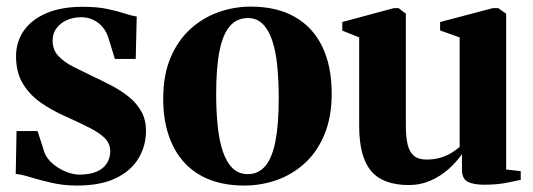

<svg xmlns="http://www.w3.org/2000/svg" viewBox="-20 -549 1610 580"><path d="M212.5 11.5Q172 11.5 135.8 3.2Q99.5 -5 71.5 -13.8Q43.5 -22.5 27.5 -23.5L30 -153H93.5L114.5 -88Q122 -69 139.8 -54Q157.5 -39 179.5 -30.2Q201.5 -21.5 219.5 -21.5Q250.5 -21.5 271.2 -30.2Q292 -39 302.5 -55.2Q313 -71.5 313 -92Q313 -115 297 -131.2Q281 -147.5 250.5 -163Q220 -178.5 175.5 -198.5Q136 -216 102.5 -239.5Q69 -263 48.8 -296.8Q28.5 -330.5 28.5 -378.5Q28.5 -423 52.2 -456.8Q76 -490.5 121 -509.5Q166 -528.5 230 -528.5Q273.5 -528.5 304 -522Q334.5 -515.5 355.8 -508.5Q377 -501.5 393 -499L390 -371H327L308 -433Q302 -453 290 -467.2Q278 -481.5 261.5 -489.2Q245 -497 225 -497Q202 -497 182.5 -488.5Q163 -480 151 -464.2Q139 -448.5 139 -426Q139 -398.5 156.2 -380Q173.5 -361.5 201.2 -347.5Q229 -333.5 261 -318Q291.5 -304 320 -288.8Q348.5 -273.5 371.2 -254.8Q394 -236 407.5 -211.2Q421 -186.5 421 -154Q421 -108.5 398.5 -70.8Q376 -33 330 -10.8Q284 11.5 212.5 11.5Z M473 -250.5Q473 -322 495 -374.2Q517 -426.5 554.5 -460.8Q592 -495 639.2 -512Q686.5 -529 737.5 -529Q817 -529 871.5 -497.5Q926 -466 954 -407.2Q982 -348.5 982 -266.5Q982 -195.5 960.2 -143Q938.5 -90.5 901 -56.2Q863.5 -22 816.2 -5.2Q769 11.5 718 11.5Q659.5 11.5 614 -6Q568.5 -23.5 537.2 -57.5Q506 -91.5 489.5 -140.2Q473 -189 473 -250.5ZM729 -23Q760.5 -23 781.2 -47.2Q802 -71.5 812 -122.2Q822 -173 822 -251.5Q822 -303.5 817.8 -348Q813.5 -392.5 802.8 -425.2Q792 -458 774 -476.2Q756 -494.5 729 -494.5Q696 -494.5 674.8 -470.5Q653.5 -446.5 643.2 -395.8Q633 -345 633 -265Q633 -213.5 637.5 -169.2Q642 -125 653 -92Q664 -59 682.5 -41Q701 -23 729 -23Z M1442 9Q1411 9 1393.2 0.2Q1375.5 -8.5 1375.5 -37V-83.5Q1359 -59.5 1334.8 -38Q1310.5 -16.5 1280.2 -3.2Q1250 10 1215.5 10Q1136.5 10 1100.8 -32.8Q1065 -75.5 1065 -169V-436L1014 -456.5V-482.5L1170 -524.5H1184L1206 -507.5V-170.5Q1206 -135 1211.5 -112.2Q1217 -89.5 1230.5 -78.2Q1244 -67 1268.5 -67Q1292.5 -67 1311 -72.8Q1329.5 -78.5 1343.8 -87.2Q1358 -96 1368.5 -105V-436L1309.5 -457V-482.5L1469 -524.5H1485L1509 -507.5V-37L1553 -32V-5.5Q1535 -1.5 1507 3.8Q1479 9 1442 9Z"/></svg>

Font: Merriweather 120pt
Style: Bold
Weight: 700
Designer: Eben Sorkin
Foundry: Eben Sorkin
Version: Version 2.100